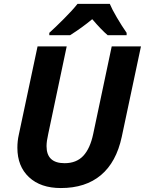

<svg xmlns="http://www.w3.org/2000/svg" viewBox="-20 -951 740 981"><path d="M700.2 -713.9 602.1 -252Q574.2 -122.1 495.6 -56.2Q417 9.8 291 9.8Q187.5 9.8 128.2 -45.7Q68.8 -101.1 68.8 -195.8Q68.8 -231 76.2 -263.2L171.9 -713.9H320.8L226.1 -265.1Q217.8 -229 217.8 -204.1Q217.8 -117.2 310.1 -117.2Q370.1 -117.2 405.3 -154.5Q440.4 -191.9 456.1 -266.1L550.8 -713.9ZM627 -771H530.3Q499.5 -796.9 451.2 -853Q399.9 -810.1 337.9 -771H231.9V-783.2Q262.7 -811 306.6 -855Q350.6 -898.9 376 -931.2H541Q551.8 -904.8 577.1 -861.6Q602.5 -818.4 627 -783.2Z"/></svg>

Font: CAA NEO Sans
Style: Bold Italic
Weight: 700
Italic angle: -12°
Version: Version 1.10